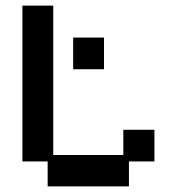

<svg xmlns="http://www.w3.org/2000/svg" viewBox="-20 -653 632 685"><path d="M150 12V-77H60V-633H170V-100H420V-190H531V-77H440V12ZM241 -406V-519H351V-406Z"/></svg>

Font: Pixelify Sans Medium
Style: Regular
Weight: 500
Designer: Stefie Justprince
Foundry: Typecalism Foundryline
Version: Version 1.000;February 13, 2025;FontCreator 15.0.0.3015 64-b